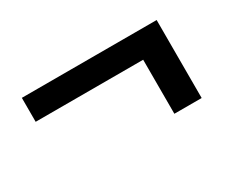

<svg xmlns="http://www.w3.org/2000/svg" viewBox="-57 -552 714 597"><g transform="rotate(-30 300.0 -253.0)"><path d="M433 -113V-322L447 -307H47V-393H531V-113Z"/></g></svg>

Font: Bitter Thin SemiBold
Style: Regular
Weight: 600
Version: Version 2.002